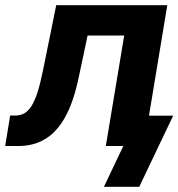

<svg xmlns="http://www.w3.org/2000/svg" viewBox="-55 -559 683 735"><path d="M-35.2 0 -16.1 -116.7H2.9Q22.9 -116.7 38.1 -125.2Q53.2 -133.8 65.7 -153.3Q78.1 -172.9 88.9 -206.5Q99.6 -240.2 109.9 -291L160.2 -539.1H585.4L496.1 0H350.1L420.4 -422.9H280.3L247.1 -266.1Q227.1 -169.4 194.6 -111.1Q162.1 -52.7 117.4 -26.4Q72.8 0 15.6 0ZM342.8 156.2 417 0H377.4L396.5 -116.2H607.9L478 156.2Z"/></svg>

Font: Inter 18pt
Style: Bold Italic
Weight: 700
Italic angle: -9.3988°
Designer: Rasmus Andersson
Foundry: rsms
Version: Version 4.001;git-66647c0bb